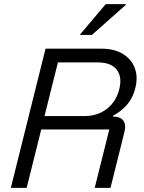

<svg xmlns="http://www.w3.org/2000/svg" viewBox="-20 -911 698 931"><path d="M32.5 0 200.8 -675H471.7Q533.3 -675 575 -650Q616.7 -625 633.3 -581.7Q650 -538.3 635.8 -482.5Q625 -439.2 598.3 -406.2Q571.7 -373.3 528.3 -350L527.5 -345.8Q563.3 -345.8 577.9 -326.2Q592.5 -306.7 583.3 -270.8L515.8 0H439.2L510 -283.3H180L109.2 0ZM195.8 -348.3H390Q453.3 -348.3 498.3 -383.3Q543.3 -418.3 558.3 -478.3Q573.3 -538.3 545.8 -573.3Q518.3 -608.3 455 -608.3H260.8ZM368.3 -741.7 369.2 -745 492.5 -890.8H590.8L590 -887.5L425.8 -741.7Z"/></svg>

Font: Funnel Sans Light
Style: Italic
Weight: 300
Italic angle: -14.036°
Designer: NORD ID, Kristian Moeller
Foundry: Dicotype
Version: Version 1.000